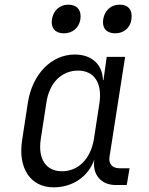

<svg xmlns="http://www.w3.org/2000/svg" viewBox="-20 -794 640 824"><path d="M474 -651C511 -651 539 -674 544 -711C550 -750 531 -774 494 -774C457 -774 429 -750 423 -711C417 -674 437 -651 474 -651ZM254 -651C291 -651 319 -674 325 -711C331 -750 310 -774 274 -774C237 -774 209 -750 203 -711C197 -674 217 -651 254 -651ZM210 10C293 10 360 -37 385 -110C375 -47 412 0 476 0H524L536 -72H491C462 -72 445 -92 450 -121L517 -550H438L424 -450H422C420 -517 374 -560 301 -560C202 -560 120 -478 100 -356L75 -193C56 -72 111 10 210 10ZM246 -59C177 -59 142 -112 155 -197L179 -353C191 -438 244 -491 315 -491C384 -491 419 -438 407 -353L383 -197C369 -112 316 -59 246 -59Z"/></svg>

Font: JetBrains Mono Light
Style: Italic
Weight: 336
Italic angle: -9°
Monospace: yes
Designer: Philipp Nurullin, Konstantin Bulenkov
Foundry: JetBrains
Version: Version 2.305